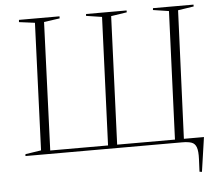

<svg xmlns="http://www.w3.org/2000/svg" viewBox="-59 -796 1169 1029"><g transform="rotate(-5 525.5 -281.5)"><path d="M186 -18H497L525 -707L440 -720L441 -730H659V-720L574 -707L546 -18H857L885 -707L800 -720L801 -730H1019V-720L934 -707L905 -18H1013L986 167L973 165L976 98Q978 55 970.5 34Q963 13 944.5 6.5Q926 0 893 0H51L52 -10L137 -23L164 -707L79 -718L80 -730H298V-719L213 -707Z"/></g></svg>

Font: Display Extralight
Style: Italic
Weight: 200
Italic angle: -2°
Designer: Latin by Veronika Burian and Jose Scaglione. Greek by Irene Vlachou. Cyrillic by Vera Evstafieva
Foundry: TypeTogether
Version: Version 3.002